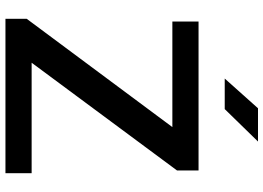

<svg xmlns="http://www.w3.org/2000/svg" viewBox="-151 -815 966 704"><g transform="rotate(90 332.0 -463.0)"><path d="M49 -78 446 -612H59V-708H605V-629L210 -96H615V0H49ZM499 -926 380 -804H268L377 -926Z"/></g></svg>

Font: Metropolitano Medium
Style: Regular
Weight: 500
Designer: Fonts by Alex Slobzheninov & Chris M. Simpson / Changes by Cristiano Sobral
Foundry: Fonts by Alex Slobzheninov & Chris M. Simpson / Changes by Cristiano Sobral
Version: Version 1.00;August 30, 2020;FontCreator 13.0.0.2681 64-bit